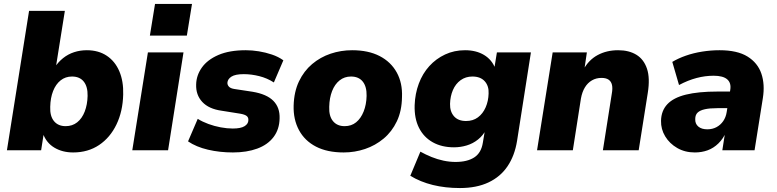

<svg xmlns="http://www.w3.org/2000/svg" viewBox="-20 -760 3927 971"><path d="M350 11Q296 11 255.5 -13Q215 -37 198 -83H201L188 0H15L127 -705H308L262 -417H255Q274 -446 299 -466Q324 -486 354.5 -496Q385 -506 419 -506Q478 -506 520 -478Q562 -450 583.5 -399.5Q605 -349 603 -282Q601 -197 569 -130.5Q537 -64 481 -26.5Q425 11 350 11ZM312 -122Q346 -122 370.5 -141.5Q395 -161 408.5 -196Q422 -231 423 -275Q424 -322 403.5 -347.5Q383 -373 344 -373Q311 -373 286.5 -353.5Q262 -334 248.5 -299.5Q235 -265 234 -220Q232 -173 253 -147.5Q274 -122 312 -122Z M738 -580 764 -740H951L925 -580ZM649 0 728 -495H908L830 0Z M1158 11Q1091 11 1031.5 -3Q972 -17 931 -45L980 -159Q1004 -144 1034 -133Q1064 -122 1096 -116Q1128 -110 1157 -110Q1198 -110 1217 -122Q1236 -134 1236 -152Q1237 -166 1227.5 -173.5Q1218 -181 1195 -185L1101 -200Q1036 -209 1003 -244.5Q970 -280 972 -333Q973 -379 1001 -418.5Q1029 -458 1084.5 -482Q1140 -506 1223 -506Q1255 -506 1289 -500.5Q1323 -495 1355.5 -484Q1388 -473 1413 -455L1365 -343Q1331 -365 1291 -375Q1251 -385 1213 -385Q1170 -385 1150.5 -372.5Q1131 -360 1130 -341Q1130 -330 1138 -321.5Q1146 -313 1165 -310L1257 -296Q1329 -284 1362.5 -250Q1396 -216 1394 -161Q1393 -106 1363.5 -67Q1334 -28 1281 -8.5Q1228 11 1158 11Z M1718 11Q1635 11 1578 -18.5Q1521 -48 1492 -102Q1463 -156 1465 -226Q1467 -296 1492 -348.5Q1517 -401 1558.5 -436Q1600 -471 1652 -488.5Q1704 -506 1761 -506Q1843 -506 1900 -476.5Q1957 -447 1986.5 -393.5Q2016 -340 2013 -269Q2012 -199 1987 -146.5Q1962 -94 1920 -59Q1878 -24 1826 -6.5Q1774 11 1718 11ZM1723 -122Q1757 -122 1781 -141.5Q1805 -161 1819 -196Q1833 -231 1834 -275Q1835 -322 1814.5 -347.5Q1794 -373 1755 -373Q1722 -373 1697.5 -353.5Q1673 -334 1659.5 -299.5Q1646 -265 1645 -220Q1643 -173 1664 -147.5Q1685 -122 1723 -122Z M2306 191Q2232 191 2169 175.5Q2106 160 2055 129L2106 7Q2133 22 2162.5 34Q2192 46 2223 52.5Q2254 59 2284 59Q2343 59 2378.5 36Q2414 13 2422 -39L2433 -105L2438 -104Q2423 -75 2397.5 -54.5Q2372 -34 2340.5 -24.5Q2309 -15 2276 -15Q2214 -15 2168.5 -40.5Q2123 -66 2099 -113.5Q2075 -161 2077 -228Q2079 -286 2098 -337Q2117 -388 2151 -425.5Q2185 -463 2231 -484.5Q2277 -506 2332 -506Q2388 -506 2428 -482Q2468 -458 2485 -413L2480 -415L2493 -495H2665L2595 -48Q2583 27 2547 80.5Q2511 134 2450.5 162.5Q2390 191 2306 191ZM2337 -148Q2372 -148 2397 -166.5Q2422 -185 2436 -217Q2450 -249 2451 -287Q2453 -325 2431.5 -349Q2410 -373 2369 -373Q2335 -373 2309.5 -354.5Q2284 -336 2270.5 -304.5Q2257 -273 2256 -235Q2255 -196 2276 -172Q2297 -148 2337 -148Z M2696 0 2775 -495H2948L2935 -407H2930Q2957 -457 3002.5 -481.5Q3048 -506 3106 -506Q3161 -506 3198.5 -483Q3236 -460 3252 -412.5Q3268 -365 3256 -290L3210 0H3029L3074 -286Q3079 -313 3075 -330.5Q3071 -348 3058 -357Q3045 -366 3022 -366Q2995 -366 2973.5 -353.5Q2952 -341 2938 -318Q2924 -295 2918 -262L2877 0Z M3494 11Q3444 11 3405 -11.5Q3366 -34 3344 -70.5Q3322 -107 3323 -149Q3324 -200 3355 -233Q3386 -266 3449 -281.5Q3512 -297 3608 -297H3685L3671 -213H3608Q3569 -213 3544.5 -207.5Q3520 -202 3508 -190.5Q3496 -179 3496 -158Q3495 -134 3511.5 -120Q3528 -106 3557 -106Q3583 -106 3603.5 -117Q3624 -128 3637.5 -147.5Q3651 -167 3655 -193L3673 -305Q3679 -340 3658 -358.5Q3637 -377 3589 -377Q3546 -377 3502.5 -365.5Q3459 -354 3414 -330L3380 -447Q3410 -465 3448.5 -478.5Q3487 -492 3531 -499Q3575 -506 3619 -506Q3709 -506 3760.5 -474Q3812 -442 3830.5 -387.5Q3849 -333 3838 -264L3796 0H3633L3648 -96H3654Q3638 -59 3613.5 -35Q3589 -11 3559 0Q3529 11 3494 11Z"/></svg>

Font: Nunito Sans 11pt Black
Style: Italic
Weight: 900
Italic angle: -9°
Version: Version 3.101;gftools[0.9.27]